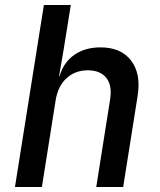

<svg xmlns="http://www.w3.org/2000/svg" viewBox="-20 -750 640 770"><path d="M40 0 156 -730H264L235 -550L217 -445H219Q235 -500 278 -530Q321 -560 383 -560Q465 -560 505.5 -507.5Q546 -455 532 -366L474 0H366L422 -354Q430 -408 406 -438Q382 -468 332 -468Q281 -468 246.5 -436Q212 -404 203 -347L148 0Z"/></svg>

Font: NKDuy Mono SemiBold
Style: Italic
Weight: 600
Italic angle: -9°
Monospace: yes
Designer: NKDuy
Foundry: NKDuy
Version: Version 2.251; ttfautohint (v1.8.4.7-5d5b)